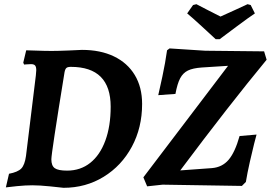

<svg xmlns="http://www.w3.org/2000/svg" viewBox="-20 -884 1292 916"><path d="M134 0Q102 0 61.5 4Q21 8 8 10L23 -55Q65 -63 81.5 -80Q98 -97 104 -140L151 -524Q153 -544 153 -549Q153 -565 147.5 -571.5Q142 -578 128 -578Q117 -578 107.5 -577Q98 -576 95 -576L91 -585L105 -644Q119 -644 155.5 -642.5Q192 -641 227 -641Q255 -641 305 -643Q355 -645 371 -646Q459 -646 523.5 -615Q588 -584 623 -526Q658 -468 658 -388Q658 -275 609 -184Q560 -93 474.5 -40.5Q389 12 283 12Q267 10 217.5 5Q168 0 134 0ZM288 -540Q225 -153 225 -124Q225 -93 241.5 -81.5Q258 -70 300 -70Q364 -70 410.5 -107Q457 -144 482.5 -213Q508 -282 508 -375Q508 -565 318 -565Q303 -565 297 -560Q291 -555 288 -540ZM756 -3 682 5 664 -38 1068 -570 943 -562Q900 -559 876.5 -547.5Q853 -536 839.5 -510.5Q826 -485 817 -436L735 -430Q740 -450 754.5 -518Q769 -586 777 -644L789 -653L959 -642L1240 -639L1252 -599Q1072 -381 840 -71L991 -82Q1040 -86 1070.5 -121.5Q1101 -157 1123 -235L1204 -242Q1201 -232 1192.5 -198.5Q1184 -165 1172 -112Q1160 -59 1153 -16L1134 3ZM1028 -697H1009Q993 -712 943.5 -757.5Q894 -803 873 -820L901 -860L917 -864Q919 -863 971 -836L1032 -805Q1044 -810 1107 -839L1161 -864L1176 -860L1196 -820Q1170 -803 1109 -757.5Q1048 -712 1028 -697Z"/></svg>

Font: Alegreya SC
Style: Bold Italic
Weight: 700
Italic angle: -7°
Designer: Juan Pablo del Peral
Foundry: Huerta Tipografica
Version: Version 2.007; ttfautohint (v1.6)